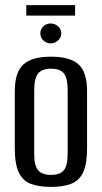

<svg xmlns="http://www.w3.org/2000/svg" viewBox="-20 -725 398 752"><path d="M180 7Q132 7 100.5 -5Q69 -17 53.5 -50Q38 -83 38 -143V-368Q38 -442 71.5 -472.5Q105 -503 180 -503Q254 -503 287.5 -473Q321 -443 321 -368V-143Q321 -84 306 -51Q291 -18 259.5 -5.5Q228 7 180 7ZM180 -40Q215 -40 230 -58Q245 -76 245 -123V-373Q245 -418 230.5 -437Q216 -456 180 -456Q145 -456 129.5 -437.5Q114 -419 114 -373V-123Q114 -76 129.5 -58Q145 -40 180 -40ZM178 -555Q162 -555 150 -566.5Q138 -578 138 -594Q138 -611 150 -622Q162 -633 178 -633Q195 -633 207.5 -622Q220 -611 220 -594Q220 -578 207.5 -566.5Q195 -555 178 -555ZM83 -664V-705H274V-664Z"/></svg>

Font: Alumni Sans Thin Medium
Style: Regular
Weight: 500
Version: Version 1.018